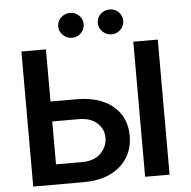

<svg xmlns="http://www.w3.org/2000/svg" viewBox="-60 -970 1022 1030"><g transform="rotate(-5 451.5 -455.5)"><path d="M349.4 0H77.1V-727.3H209.2V-446.4H349.4Q474.8 -446.4 545.6 -386.5Q616.5 -326.7 616.5 -226.6Q616.5 -159.8 584.5 -108.7Q552.6 -57.5 492.9 -28.8Q433.2 0 349.4 0ZM811.4 0H679.7V-727.3H811.4ZM349.4 -108Q415.5 -108 450.8 -144Q486.2 -180 486.2 -228Q486.2 -274.1 450.8 -306.6Q415.5 -339.1 349.4 -339.1H209.2V-108ZM354.4 -777Q326.3 -777 305.9 -796.9Q285.5 -816.8 285.5 -843.8Q285.5 -872.2 305.9 -891.5Q326.3 -910.9 354.4 -910.9Q383.2 -910.9 402.9 -891.5Q422.6 -872.2 422.6 -843.8Q422.6 -816.8 402.9 -796.9Q383.2 -777 354.4 -777ZM567.5 -777Q539.4 -777 519 -796.9Q498.6 -816.8 498.6 -843.8Q498.6 -872.2 519 -891.5Q539.4 -910.9 567.5 -910.9Q596.2 -910.9 615.9 -891.5Q635.7 -872.2 635.7 -843.8Q635.7 -816.8 615.9 -796.9Q596.2 -777 567.5 -777Z"/></g></svg>

Font: Linik Sans SemiBold
Style: Regular
Weight: 600
Designer: Rasmus Andersson (font), Cristiano Sobral (main changes)
Foundry: rsms
Version: Version 3.018;June 1, 2022;FontCreator 14.0.0.2814 64-bit; t